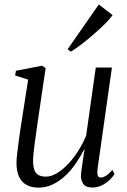

<svg xmlns="http://www.w3.org/2000/svg" viewBox="-20 -826 567 856"><path d="M151.5 10.5Q121 10.5 99 -1.2Q77 -13 65.2 -37.5Q53.5 -62 53.5 -100Q53.5 -113.5 56.2 -138.8Q59 -164 63 -193.2Q67 -222.5 70.8 -248Q74.5 -273.5 76.5 -285.5L105.5 -471L47.5 -489.5L51 -510.5L167 -533L183.5 -523L147.5 -278.5Q145.5 -261.5 142 -238.5Q138.5 -215.5 135.2 -191Q132 -166.5 129.8 -145Q127.5 -123.5 127.5 -109.5Q127.5 -83 133.8 -67.2Q140 -51.5 152.8 -45Q165.5 -38.5 184 -38.5Q213.5 -38.5 246.5 -62Q279.5 -85.5 310.5 -126.8Q341.5 -168 364 -220.5L407 -525H479L415 -74Q412.5 -56 415.5 -45.2Q418.5 -34.5 429.5 -34.5Q439.5 -34.5 452.5 -42.5Q465.5 -50.5 481 -68L490.5 -50Q484 -39 469.8 -24.8Q455.5 -10.5 435.5 -0.2Q415.5 10 391 10Q360.5 10 349.8 -8.5Q339 -27 341 -49Q341 -52 342.8 -65Q344.5 -78 347.2 -95.8Q350 -113.5 352.5 -131Q355 -148.5 357 -160.5L356 -161Q337.5 -125.5 315.8 -94.2Q294 -63 268.2 -39.8Q242.5 -16.5 213.5 -3Q184.5 10.5 151.5 10.5ZM281.5 -606.5 420.5 -806 482 -758.5Q472 -745 456.8 -728.8Q441.5 -712.5 422.2 -695Q403 -677.5 381.8 -659.5Q360.5 -641.5 338.8 -625.2Q317 -609 296 -595.5Z"/></svg>

Font: Merriweather 96pt Light
Style: Italic
Weight: 300
Italic angle: -7.8°
Version: Version 2.101